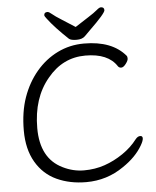

<svg xmlns="http://www.w3.org/2000/svg" viewBox="-60 -947 823 1015"><g transform="rotate(-5 351.5 -439.0)"><path d="M660 -150Q626 -91 556 -44Q467 18 357 18Q270 18 200.5 -14Q131 -46 91 -114.5Q51 -183 51 -282Q51 -381 78 -457.5Q105 -534 153.5 -591.5Q202 -649 267 -681Q332 -713 408 -713Q557 -713 628 -628Q631 -624 631 -613.5Q631 -603 618 -586Q605 -569 593.5 -569Q582 -569 576 -578Q530 -649 409.5 -649Q289 -649 208 -550Q123 -449 123 -288.5Q123 -128 238 -72Q292 -45 350.5 -45Q409 -45 460 -62.5Q511 -80 558 -112Q605 -144 636 -185Q648 -200 661 -200Q674 -200 674 -187Q674 -174 660 -150ZM372 -804Q407 -827 441 -848.5Q475 -870 490 -883Q505 -896 513 -896Q531 -896 531 -879.5Q531 -863 444 -779L416 -751Q401 -736 371.5 -736Q342 -736 331 -745Q261 -811 224 -860Q212 -875 212 -880Q212 -896 230 -896Q238 -896 253 -883Q268 -870 302.5 -848.5Q337 -827 372 -804Z"/></g></svg>

Font: LXGW WenKai
Style: Regular
Weight: 400
Designer: LXGW / Fontworks Inc.
Foundry: LXGW / Fontworks Inc.
Version: Version 1.520; June 14, 2025